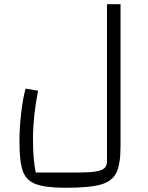

<svg xmlns="http://www.w3.org/2000/svg" viewBox="-20 -648 699 908"><path d="M342 168Q399 168 429.5 163.5Q460 159 473 148Q486 137 486 115V-628H550V45Q550 128 530.5 168.5Q511 209 457.5 224.5Q404 240 293 240Q195 240 149 222.5Q103 205 87.5 160Q72 115 72 21Q72 -42 80 -112.5Q88 -183 101 -229L160 -219Q136 -96 136 7Q136 107 149 168Z"/></svg>

Font: Changa Light
Style: Regular
Weight: 300
Designer: Eduardo Rodriguez Tunni
Foundry: Eduardo Rodriguez Tunni
Version: Version 2.002; ttfautohint (v1.5) -l 8 -r 50 -G 110 -x 14 -H